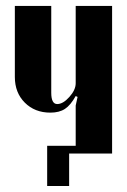

<svg xmlns="http://www.w3.org/2000/svg" viewBox="-20 -515 427 644"><path d="M233.9 -192.9Q216.8 -162.1 197.8 -149.7Q178.7 -137.2 148.9 -137.2Q96.7 -137.2 63.2 -170.7Q29.8 -204.1 29.8 -256.8V-495.1H151.9V-204.1Q151.9 -166 171.9 -166Q191.4 -166 212.6 -189.7Q233.9 -213.4 233.9 -235.8V-495.1H356V0H211.9V108.9H138.2V-25.9H233.9V-161.1L240.2 -189.9Z"/></svg>

Font: Moniqa Black Heading
Style: Regular
Weight: 900
Designer: Rajesh Rajput
Foundry: Rajesh Rajput
Version: Version 1.000